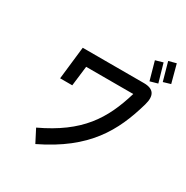

<svg xmlns="http://www.w3.org/2000/svg" viewBox="-202 -1044 1206 1246"><g transform="rotate(30 401.0 -420.5)"><path d="M802 -742 766 -877 710 -862 748 -726ZM728 -703 689 -839 633 -823 671 -687ZM184 -59 233 36C550 -117 655 -309 722 -543C744 -620 720 -659 645 -659H187L159 -414H250L268 -563H621C555 -341 456 -187 184 -59Z"/></g></svg>

Font: Smiley Sans Oblique
Style: Regular
Weight: 400
Italic angle: -8°
Designer: oooooohmygosh, Nagisa Chen, Janine Sui, Heda Shi, Jian Li
Foundry: atelierAnchor
Version: Version 2.0.1